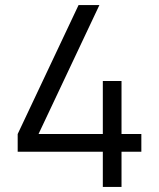

<svg xmlns="http://www.w3.org/2000/svg" viewBox="-20 -740 630 760"><path d="M387 0H461V-139.5H539.5V-209.5H461V-419.5H387V-209.5H132.5L373.5 -720H291L50 -209.5V-139.5H387Z"/></svg>

Font: Hauora
Style: Regular
Weight: 400
Designer: Mikhail Sharanda
Foundry: WCYS & Co.
Version: Version 1.010